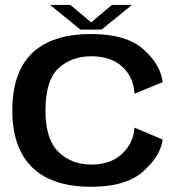

<svg xmlns="http://www.w3.org/2000/svg" viewBox="-20 -730 719 756"><path d="M339.5 5.5Q476.5 5.5 544.5 -55.5Q612.5 -116.5 620.5 -180.5L509.5 -227.5Q506.5 -168.5 461.5 -125.2Q416.5 -82 339.5 -82Q262 -82 210.5 -131.5Q159 -181 159 -295Q159 -413 210 -460.8Q261 -508.5 339.5 -508.5Q417 -508.5 461.8 -467Q506.5 -425.5 509.5 -361L620.5 -406.5Q612.5 -475.5 544.8 -535.8Q477 -596 339.5 -596Q185 -596 106.8 -521Q28.5 -446 28.5 -295Q28.5 -147.5 106.8 -71Q185 5.5 339.5 5.5ZM296.5 -613.5H380L499.5 -710.5H420.5L339 -642L257 -710.5H177.5Z"/></svg>

Font: Anybody SemiExpanded Medium
Style: Regular
Weight: 500
Width: 6
Version: Version 1.113;gftools[0.9.25]